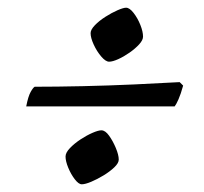

<svg xmlns="http://www.w3.org/2000/svg" viewBox="-20 -525 528 498"><path d="M192 -47Q184 -47 174 -60Q164 -73 157 -90Q150 -107 150 -119Q150 -129 161.5 -141Q173 -153 189 -163.5Q205 -174 220 -180.5Q235 -187 243 -187Q253 -187 263 -173Q273 -159 280.5 -141Q288 -123 288 -111Q288 -102 276.5 -91Q265 -80 248.5 -70Q232 -60 216.5 -53.5Q201 -47 192 -47ZM263 -365Q254 -365 242.5 -378.5Q231 -392 223 -409.5Q215 -427 215 -439Q215 -448 226 -459.5Q237 -471 253.5 -481.5Q270 -492 285 -498.5Q300 -505 307 -505Q316 -505 326.5 -491.5Q337 -478 344 -460.5Q351 -443 351 -430Q351 -421 341 -410Q331 -399 316 -388.5Q301 -378 286.5 -371.5Q272 -365 263 -365ZM48 -249Q53 -275 59.5 -286.5Q66 -298 70 -300Q127 -300 194.5 -301.5Q262 -303 328 -306Q394 -309 446 -312L455 -303Q449 -281 443 -267.5Q437 -254 433 -249Z"/></svg>

Font: Texturina Medium 12pt Medium
Style: Italic
Weight: 500
Italic angle: -11°
Version: Version 1.002